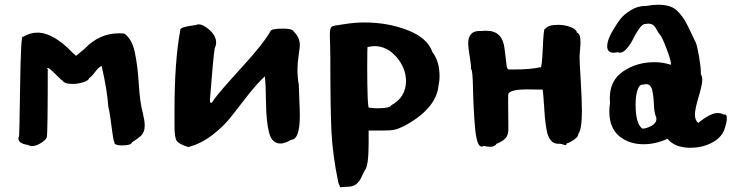

<svg xmlns="http://www.w3.org/2000/svg" viewBox="-20 -617 3139 812"><path d="M58 -31Q58 -38 58 -41L60 -34Q62 -34 65 -248.5Q68 -463 76 -463Q78 -463 78 -461Q106 -479 138 -479Q206 -479 288 -393L302 -381L338 -411Q400 -476 482 -476Q498 -476 506 -475Q538 -452 550 -396.5Q562 -341 567 -261Q572 -181 584 -139Q592 -106 592 -87Q592 -79 591 -72Q590 -65 587 -59Q584 -53 582 -49.5Q580 -46 573 -40Q566 -34 563 -32Q560 -30 551 -23.5Q542 -17 538 -15Q536 -2 494 -2Q480 -2 471 -5.5Q462 -9 464 -16Q460 -20 456 -50.5Q452 -81 447 -117Q442 -153 438 -166Q434 -232 410 -338Q398 -334 382 -312.5Q366 -291 356 -286Q356 -277 333 -269.5Q310 -262 286 -262Q252 -262 244 -277V-276Q242 -276 215 -303Q188 -330 182 -330Q180 -330 180 -328Q180 -326 182 -324Q182 -57 178 -37Q174 -25 153 -12Q132 1 114 1Q106 1 98 -4Q58 -10 58 -31Z M718 -85V-152Q718 -357 742 -487Q740 -496 755 -501Q770 -506 790 -508.5Q810 -511 814 -513Q816 -514 820 -514Q840 -514 867 -489.5Q894 -465 894 -437Q894 -425 888 -413Q882 -377 868 -198V-192Q868 -182 872 -182Q878 -182 884 -195Q910 -231 1002 -331.5Q1094 -432 1124 -485Q1126 -496 1178 -496Q1216 -496 1222 -484Q1248 -459 1248 -427Q1248 -416 1243 -382.5Q1238 -349 1238 -323Q1238 -291 1244 -255V-247Q1244 -234 1246 -193Q1248 -152 1248 -129Q1248 -27 1212 -26Q1184 -10 1166 -10Q1130 -10 1118 -56Q1106 -102 1105 -183.5Q1104 -265 1100 -294Q1068 -265 1027 -212.5Q986 -160 956 -121.5Q926 -83 878 -46Q830 -9 776 5Q736 -8 727 -22Q718 -36 718 -85Z M1375 -468Q1375 -480 1376 -487Q1377 -494 1379 -499Q1381 -504 1387 -506Q1393 -508 1397 -509Q1401 -510 1414 -511.5Q1427 -513 1437 -515Q1481 -522 1521 -522Q1621 -522 1705 -489Q1789 -456 1809 -396Q1839 -358 1839 -293Q1839 -276 1835 -258Q1827 -159 1691 -85Q1665 -72 1649 -68.5Q1633 -65 1601 -65H1539V-10Q1539 85 1523 103Q1519 109 1510 129.5Q1501 150 1487 161.5Q1473 173 1447 173H1443L1419 175L1411 156Q1387 40 1382 -56.5Q1377 -153 1377 -373Q1377 -399 1376 -430Q1375 -461 1375 -468ZM1533 -336Q1533 -160 1541 -160Q1541 -160 1541 -162Q1557 -159 1575 -159Q1631 -159 1635 -172Q1697 -206 1697 -274Q1697 -329 1657 -375.5Q1617 -422 1563 -422Q1553 -422 1535 -418Q1533 -424 1533 -336Z M1960 -433Q1960 -486 2008 -486H2018Q2025 -487 2037 -487Q2106 -487 2114 -410Q2115 -400 2116.5 -390Q2118 -380 2118.5 -373.5Q2119 -367 2120 -360Q2121 -353 2121.5 -349Q2122 -345 2122.5 -340.5Q2123 -336 2123.5 -334Q2124 -332 2125 -329.5Q2126 -327 2127 -326Q2128 -325 2129 -324Q2130 -323 2144 -323Q2230 -323 2264 -333L2266 -331Q2272 -331 2275.5 -413Q2279 -495 2284 -495Q2285 -495 2285 -494Q2297 -512 2340 -512Q2369 -512 2393.5 -502.5Q2418 -493 2420 -479Q2435 -475 2435 -439Q2435 -427 2433 -404.5Q2431 -382 2431 -378Q2431 -358 2436 -275.5Q2441 -193 2441 -150Q2441 -70 2426 -51Q2426 -39 2408 -26.5Q2390 -14 2376 -10Q2376 -3 2371 -3Q2369 -3 2361 -6Q2353 -9 2347 -9H2340Q2321 -9 2309 -24Q2297 -39 2292 -66Q2287 -93 2284.5 -120Q2282 -147 2280 -182.5Q2278 -218 2275 -238H2265Q2259 -238 2240 -238.5Q2221 -239 2210 -239Q2141 -239 2130 -221Q2129 -220 2129 -187Q2129 -166 2129.5 -122.5Q2130 -79 2130 -72Q2130 -45 2117.5 -32Q2105 -19 2080 -9Q2073 4 2052 4Q2043 4 2025 0Q2021 3 2017 3Q1996 3 1989 -78Q1982 -159 1980.5 -241Q1979 -323 1972 -325Q1973 -341 1966.5 -378.5Q1960 -416 1960 -433Z M2548 -421Q2548 -449 2573 -490Q2590 -519 2604.5 -537.5Q2619 -556 2648 -574Q2677 -592 2711 -592H2713Q2745 -597 2763 -597Q2793 -597 2814.5 -589.5Q2836 -582 2852.5 -562.5Q2869 -543 2877 -529.5Q2885 -516 2900.5 -483Q2916 -450 2923 -436Q2928 -425 2936 -380Q2944 -335 2944 -311V-303Q2950 -294 2950 -279Q2950 -259 2934.5 -207Q2919 -155 2919 -133Q2919 -108 2933 -97Q2984 -139 3015 -139Q3030 -139 3041 -132Q3042 -132 3043 -132.5Q3044 -133 3045 -133Q3054 -133 3054 -118Q3054 -98 3042 -65Q3027 -31 2987 -11.5Q2947 8 2901 8Q2834 8 2803 -30Q2752 -7 2702 -7Q2639 -7 2598 -42Q2557 -77 2557 -145Q2557 -163 2560 -184Q2559 -190 2559 -203Q2559 -277 2616 -315.5Q2673 -354 2747 -354Q2784 -354 2817 -343Q2821 -352 2800.5 -407Q2780 -462 2769 -473Q2764 -478 2757.5 -491Q2751 -504 2743 -510.5Q2735 -517 2721 -517Q2720 -517 2717 -516.5Q2714 -516 2712 -516H2710Q2698 -516 2684 -497Q2670 -478 2659 -455Q2648 -432 2632 -413Q2616 -394 2601 -394Q2599 -394 2591 -396Q2579 -394 2576 -394Q2548 -394 2548 -421ZM2668 -176Q2668 -92 2697 -73H2698Q2713 -73 2734.5 -84.5Q2756 -96 2756 -114Q2756 -121 2753 -127Q2747 -140 2745.5 -176Q2744 -212 2738 -236.5Q2732 -261 2713 -261Q2705 -261 2700 -259H2697Q2683 -259 2675.5 -234.5Q2668 -210 2668 -176Z"/></svg>

Font: NaniFont Regular
Style: Regular
Weight: 400
Designer: Nanigashitei
Version: Version 1.036